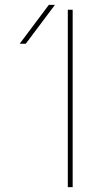

<svg xmlns="http://www.w3.org/2000/svg" viewBox="-20 -770 450 790"><path d="M259 0V-730H279V0ZM86 -590H61L181 -750H206Z"/></svg>

Font: Mplus 1p Thin
Style: Regular
Weight: 250
Version: Version 1.061